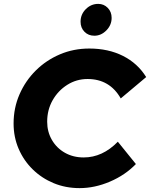

<svg xmlns="http://www.w3.org/2000/svg" viewBox="-20 -957 773 989"><path d="M390 12Q318 12 256.5 -13.5Q195 -39 148.5 -84.5Q102 -130 76 -190.5Q50 -251 50 -321Q50 -401 80.5 -471Q111 -541 164.5 -594Q218 -647 288.5 -677Q359 -707 440 -707Q538 -707 613.5 -669Q689 -631 733 -560L602 -450Q545 -550 431 -550Q374 -550 326.5 -520Q279 -490 251 -440.5Q223 -391 223 -330Q223 -278 247.5 -236Q272 -194 314.5 -170Q357 -146 411 -146Q508 -146 587 -227L680 -112Q625 -55 546.5 -21.5Q468 12 390 12ZM466 -773Q435 -773 415 -793.5Q395 -814 395 -845Q395 -883 422 -910Q449 -937 486 -937Q515 -937 535 -916.5Q555 -896 555 -865Q555 -828 528 -800.5Q501 -773 466 -773Z"/></svg>

Font: Red Hat Display Black
Style: Italic
Weight: 900
Italic angle: -12°
Designer: Pentagram, MCKL
Foundry: Pentagram, MCKL
Version: Version 1.023; ttfautohint (v1.8.3)